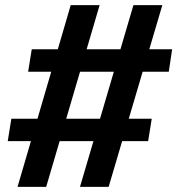

<svg xmlns="http://www.w3.org/2000/svg" viewBox="-20 -724 687 744"><path d="M290 0 497 -704H609L401 0ZM10 -177 24 -264H568L554 -177ZM48 0 254 -704H366L159 0ZM89 -446 103 -533H647L634 -446Z"/></svg>

Font: Bitter Thin
Style: Bold Italic
Weight: 700
Italic angle: -9°
Version: Version 3.021